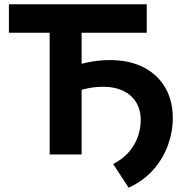

<svg xmlns="http://www.w3.org/2000/svg" viewBox="-20 -720 855 895"><path d="M211.5 0V-567.5H21.5V-700H664V-567.5H360.5V0ZM579.5 155 507.5 44.5Q551 22.5 579.5 -10Q608 -42.5 622 -81.2Q636 -120 636 -160Q636 -209 614.2 -243.8Q592.5 -278.5 553.5 -297Q514.5 -315.5 463.5 -315.5Q427 -315.5 394 -309.2Q361 -303 325 -289.5L324 -411Q368 -426.5 410.2 -433.2Q452.5 -440 491.5 -440Q583.5 -440 649.2 -406.2Q715 -372.5 750.2 -311.5Q785.5 -250.5 785.5 -170Q785.5 -106 763 -43.5Q740.5 19 694.8 71Q649 123 579.5 155Z"/></svg>

Font: Geologica Cursive SemiBold
Style: Regular
Weight: 600
Designer: Sindre Bremnes, Frode Helland
Foundry: Monokrom Skriftforlag AS
Version: Version 1.010;gftools[0.9.28]